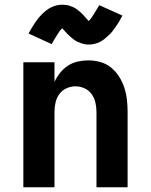

<svg xmlns="http://www.w3.org/2000/svg" viewBox="-20 -794 640 814"><path d="M79 0V-530H211V-447Q221 -468 235 -485.5Q249 -503 268 -515.5Q287 -528 309.5 -533Q332 -538 354 -538Q380 -538 405.5 -531Q431 -524 451 -507.5Q471 -491 485 -469Q499 -447 507 -422.5Q515 -398 518 -372Q521 -346 521 -320V0H389V-320Q389 -340 384.5 -359.5Q380 -379 368.5 -395Q357 -411 338.5 -419.5Q320 -428 300 -428Q280 -428 261.5 -419.5Q243 -411 231.5 -395Q220 -379 215.5 -359.5Q211 -340 211 -320V0ZM356 -605Q347 -605 339.5 -606.5Q332 -608 323 -611Q314 -614 307 -617.5Q300 -621 292 -627Q284 -633 277.5 -639Q271 -645 265.5 -650.5Q260 -656 254 -663Q248 -670 244 -674Q239 -670 236.5 -667Q234 -664 231 -659.5Q228 -655 224.5 -649.5Q221 -644 217 -637.5Q213 -631 208.5 -623.5Q204 -616 199 -607L101 -652Q108 -665 115 -676.5Q122 -688 129 -698.5Q136 -709 143 -717.5Q150 -726 157.5 -733.5Q165 -741 175 -749Q185 -757 196 -762.5Q207 -768 219 -771Q231 -774 244 -774Q253 -774 260.5 -773Q268 -772 277 -769Q286 -766 293 -762.5Q300 -759 308 -753Q316 -747 322.5 -741Q329 -735 334.5 -729Q340 -723 345.5 -716.5Q351 -710 356 -705Q361 -710 363.5 -713Q366 -716 369 -720.5Q372 -725 375.5 -730.5Q379 -736 383 -742.5Q387 -749 391.5 -756.5Q396 -764 401 -772L499 -728Q492 -714 485 -702.5Q478 -691 471 -681Q464 -671 457 -662Q450 -653 442.5 -646Q435 -639 425 -630.5Q415 -622 404 -616.5Q393 -611 381 -608Q369 -605 356 -605Z"/></svg>

Font: Iosevka Curly XBdEx
Style: Regular
Weight: 800
Width: 7
Monospace: yes
Designer: Belleve Invis
Foundry: Belleve Invis
Version: Version 11.1.0; ttfautohint (v1.8.3)